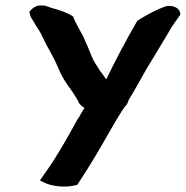

<svg xmlns="http://www.w3.org/2000/svg" viewBox="-20 -507 689 712"><path d="M89 -464C92 -453 90 -448 98 -438L107 -423C112 -414 116 -407 122 -399C128 -390 134 -379 139 -367C157 -328 179 -297 194 -259C205 -234 216 -212 231 -191C246 -171 258 -153 271 -130L270 -129C276 -120 283 -113 293 -107C284 -93 277 -78 268 -65H267V-64C230 4 192 72 149 132L128 162L142 169C166 182 217 191 260 180L266 179L281 156C298 131 317 99 333 73C370 12 403 -52 441 -109C448 -116 455 -125 457 -136C476 -166 504 -218 522 -249C542 -283 565 -319 584 -352C600 -376 612 -402 627 -422L649 -453L648 -459C644 -482 610 -493 583 -479L570 -474C540 -461 515 -446 489 -430L487 -426C447 -357 412 -291 374 -213C367 -221 362 -231 351 -244C340 -263 327 -279 320 -298C310 -324 299 -349 287 -375C274 -400 260 -421 251 -446C228 -461 200 -470 170 -478L156 -483C148 -486 141 -487 132 -487C112 -487 100 -476 89 -464Z"/></svg>

Font: Hussar Pisanka
Style: BdKur
Weight: 700
Designer: Robert Jablonski
Foundry: Cannot Into Space Fonts
Version: Version 1.070